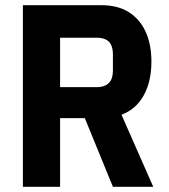

<svg xmlns="http://www.w3.org/2000/svg" viewBox="-20 -718 650 738"><path d="M211 -264V0H68V-698H370Q433 -698 475.5 -671Q518 -644 540 -595.5Q562 -547 562 -481Q562 -405 532.5 -351.5Q503 -298 447 -277L569 0H414L306 -264ZM211 -383H352Q371 -383 385 -389.5Q399 -396 406.5 -410Q414 -424 414 -448V-508Q414 -532 406.5 -546.5Q399 -561 385 -567Q371 -573 352 -573H211Z"/></svg>

Font: IBM Plex Sans Condensed
Style: Bold
Weight: 700
Width: 3
Designer: Mike Abbink, Paul van der Laan, Pieter van Rosmalen
Foundry: Bold Monday
Version: Version 3.201